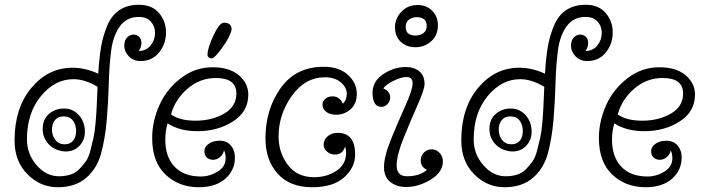

<svg xmlns="http://www.w3.org/2000/svg" viewBox="-20 -774 2965 805"><path d="M159 -234Q159 -273 185 -296Q211 -319 249 -319Q270 -319 286 -310.5Q302 -302 313.5 -288Q325 -274 330.5 -257Q336 -240 336 -222Q336 -187 313.5 -163Q291 -139 256 -139Q238 -139 220.5 -145.5Q203 -152 189.5 -164Q176 -176 167.5 -193.5Q159 -211 159 -234ZM562 -703Q511 -703 482.5 -663.5Q454 -624 446 -561Q438 -498 436 -422Q434 -346 427.5 -270Q421 -194 404 -131Q387 -68 341.5 -28.5Q296 11 222 11Q149 11 95 -43.5Q41 -98 41 -185Q41 -321 111.5 -405.5Q182 -490 284 -490Q338 -490 392 -465Q396 -531 403.5 -576Q411 -621 429 -665Q447 -709 480.5 -731.5Q514 -754 563 -754Q617 -754 646.5 -719.5Q676 -685 676 -638Q676 -590 647 -554Q618 -518 569 -518Q539 -518 520 -538Q501 -558 501 -582Q501 -604 512.5 -616.5Q524 -629 540 -629Q554 -629 563.5 -619.5Q573 -610 573 -593Q573 -577 562 -560Q594 -561 612 -584Q630 -607 630 -636Q630 -664 612.5 -683.5Q595 -703 562 -703ZM227 -35Q254 -35 275.5 -42Q297 -49 313 -65.5Q329 -82 340.5 -98.5Q352 -115 359.5 -145Q367 -175 372 -196.5Q377 -218 380.5 -257Q384 -296 385 -319.5Q386 -343 388 -386Q389 -402 389 -410Q336 -442 288 -442Q210 -442 151.5 -371Q93 -300 93 -190Q93 -128 133.5 -81.5Q174 -35 227 -35ZM198 -230Q198 -206 212 -187.5Q226 -169 251 -169Q274 -169 286.5 -184Q299 -199 299 -225Q299 -250 286 -268Q273 -286 247 -286Q223 -286 210.5 -270.5Q198 -255 198 -230Z M919 -144Q917 -128 903.5 -116Q890 -104 873 -104Q858 -104 847.5 -113.5Q837 -123 837 -140Q837 -158 855 -171Q873 -184 901 -184Q931 -184 948 -164Q965 -144 965 -114Q965 -60 924.5 -24.5Q884 11 814 11Q730 11 674 -42Q618 -95 618 -195Q618 -266 648.5 -333.5Q679 -401 738.5 -446.5Q798 -492 871 -492Q942 -492 981.5 -458.5Q1021 -425 1021 -377Q1021 -306 957 -265Q893 -224 809 -224Q732 -224 683 -257Q673 -227 673 -188Q673 -116 712 -75Q751 -34 822 -34Q859 -34 892.5 -54.5Q926 -75 926 -110Q926 -130 919 -144ZM697 -294Q734 -268 800 -268Q868 -268 919.5 -297.5Q971 -327 971 -382Q971 -447 885 -447Q818 -447 766 -402Q714 -357 697 -294ZM919 -679Q951 -679 951 -650Q945 -620 912 -574.5Q879 -529 868 -529Q862 -529 856 -533Q850 -537 850 -544Q850 -572 875 -625.5Q900 -679 919 -679Z M1337 -167Q1337 -188 1353.5 -202.5Q1370 -217 1396 -217Q1469 -217 1469 -126Q1469 -72 1423 -30.5Q1377 11 1289 11Q1195 11 1144 -46Q1093 -103 1093 -194Q1093 -315 1156.5 -404.5Q1220 -494 1337 -494Q1402 -494 1439 -460Q1476 -426 1476 -380Q1476 -339 1450 -316Q1424 -293 1389 -293Q1365 -293 1348.5 -304.5Q1332 -316 1332 -337Q1332 -349 1343.5 -359.5Q1355 -370 1374 -370Q1404 -370 1418 -339Q1434 -356 1434 -380Q1434 -408 1408.5 -429Q1383 -450 1343 -450Q1259 -450 1203.5 -372Q1148 -294 1148 -202Q1148 -134 1187 -82.5Q1226 -31 1297 -31Q1349 -31 1390 -57.5Q1431 -84 1431 -134Q1431 -147 1427 -160Q1417 -126 1384 -126Q1366 -126 1351.5 -138Q1337 -150 1337 -167Z M1731 -753Q1768 -753 1792 -729Q1816 -705 1816 -668Q1816 -626 1788 -601Q1760 -576 1722 -576Q1684 -576 1660 -599Q1636 -622 1636 -659Q1636 -696 1662.5 -724.5Q1689 -753 1731 -753ZM1727 -702Q1708 -702 1694.5 -691.5Q1681 -681 1681 -661Q1681 -625 1722 -625Q1741 -625 1755 -635Q1769 -645 1769 -665Q1769 -702 1727 -702ZM1770 -62Q1744 -74 1744 -101Q1744 -120 1757 -134Q1770 -148 1790 -148Q1809 -148 1823 -133Q1837 -118 1837 -98Q1837 -52 1786 -21Q1735 10 1683 10Q1643 10 1616.5 -11Q1590 -32 1590 -73Q1590 -118 1620 -191.5Q1650 -265 1680 -331.5Q1710 -398 1710 -425Q1710 -451 1684 -451Q1662 -451 1629.5 -435Q1597 -419 1587 -403Q1599 -399 1607.5 -389Q1616 -379 1616 -366Q1616 -350 1605 -338Q1594 -326 1579 -326Q1542 -326 1542 -386Q1542 -433 1586.5 -463Q1631 -493 1682 -493Q1716 -493 1738 -475Q1760 -457 1760 -422Q1760 -399 1730.5 -333Q1701 -267 1672 -194.5Q1643 -122 1643 -81Q1643 -35 1686 -35Q1740 -35 1770 -62Z M2032 -234Q2032 -273 2058 -296Q2084 -319 2122 -319Q2143 -319 2159 -310.5Q2175 -302 2186.5 -288Q2198 -274 2203.5 -257Q2209 -240 2209 -222Q2209 -187 2186.5 -163Q2164 -139 2129 -139Q2111 -139 2093.5 -145.5Q2076 -152 2062.5 -164Q2049 -176 2040.5 -193.5Q2032 -211 2032 -234ZM2435 -703Q2384 -703 2355.5 -663.5Q2327 -624 2319 -561Q2311 -498 2309 -422Q2307 -346 2300.5 -270Q2294 -194 2277 -131Q2260 -68 2214.5 -28.5Q2169 11 2095 11Q2022 11 1968 -43.5Q1914 -98 1914 -185Q1914 -321 1984.5 -405.5Q2055 -490 2157 -490Q2211 -490 2265 -465Q2269 -531 2276.5 -576Q2284 -621 2302 -665Q2320 -709 2353.5 -731.5Q2387 -754 2436 -754Q2490 -754 2519.5 -719.5Q2549 -685 2549 -638Q2549 -590 2520 -554Q2491 -518 2442 -518Q2412 -518 2393 -538Q2374 -558 2374 -582Q2374 -604 2385.5 -616.5Q2397 -629 2413 -629Q2427 -629 2436.5 -619.5Q2446 -610 2446 -593Q2446 -577 2435 -560Q2467 -561 2485 -584Q2503 -607 2503 -636Q2503 -664 2485.5 -683.5Q2468 -703 2435 -703ZM2100 -35Q2127 -35 2148.5 -42Q2170 -49 2186 -65.5Q2202 -82 2213.5 -98.5Q2225 -115 2232.5 -145Q2240 -175 2245 -196.5Q2250 -218 2253.5 -257Q2257 -296 2258 -319.5Q2259 -343 2261 -386Q2262 -402 2262 -410Q2209 -442 2161 -442Q2083 -442 2024.5 -371Q1966 -300 1966 -190Q1966 -128 2006.5 -81.5Q2047 -35 2100 -35ZM2071 -230Q2071 -206 2085 -187.5Q2099 -169 2124 -169Q2147 -169 2159.5 -184Q2172 -199 2172 -225Q2172 -250 2159 -268Q2146 -286 2120 -286Q2096 -286 2083.5 -270.5Q2071 -255 2071 -230Z M2792 -144Q2790 -128 2776.5 -116Q2763 -104 2746 -104Q2731 -104 2720.5 -113.5Q2710 -123 2710 -140Q2710 -158 2728 -171Q2746 -184 2774 -184Q2804 -184 2821 -164Q2838 -144 2838 -114Q2838 -60 2797.5 -24.5Q2757 11 2687 11Q2603 11 2547 -42Q2491 -95 2491 -195Q2491 -266 2521.5 -333.5Q2552 -401 2611.5 -446.5Q2671 -492 2744 -492Q2815 -492 2854.5 -458.5Q2894 -425 2894 -377Q2894 -306 2830 -265Q2766 -224 2682 -224Q2605 -224 2556 -257Q2546 -227 2546 -188Q2546 -116 2585 -75Q2624 -34 2695 -34Q2732 -34 2765.5 -54.5Q2799 -75 2799 -110Q2799 -130 2792 -144ZM2570 -294Q2607 -268 2673 -268Q2741 -268 2792.5 -297.5Q2844 -327 2844 -382Q2844 -447 2758 -447Q2691 -447 2639 -402Q2587 -357 2570 -294Z"/></svg>

Font: Bonbon
Style: Regular
Weight: 400
Designer: Ksenia Erulevich
Foundry: Cyreal (www.cyreal.org)
Version: Version 1.000